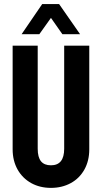

<svg xmlns="http://www.w3.org/2000/svg" viewBox="-20 -914 500 942"><path d="M133.3 -15.6Q90.3 -39.6 66.4 -82Q42 -125.5 42 -181.2V-689.9H165V-184.1Q165 -142.6 181.2 -122.6Q197.3 -103 230 -103Q294.9 -103 294.9 -184.1V-689.9H418V-181.2Q418 -125 394 -82Q369.6 -38.6 327.1 -15.6Q284.2 7.8 230 7.8Q175.8 7.8 133.3 -15.6ZM187 -894H270L373 -746.1H286.1L230 -826.2L172.9 -746.1H85.9Z"/></svg>

Font: D-DIN Condensed
Style: DINCondensed-Bold
Weight: 700
Width: 3
Designer: Charles Nix
Foundry: Datto Inc.
Version: Version 1.10